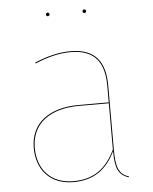

<svg xmlns="http://www.w3.org/2000/svg" viewBox="-51 -736 627 788"><g transform="rotate(-5 262.0 -342.0)"><path d="M174.6 -678.4C179.4 -678.4 182 -681.9 182 -685.7C182 -689.5 179.4 -693.1 174.6 -693.1C169.8 -693.1 167.2 -689.5 167.2 -685.7C167.2 -681.9 169.8 -678.4 174.6 -678.4ZM325.3 -678.4C330.1 -678.4 332.6 -681.9 332.6 -685.7C332.6 -689.5 330.1 -693.1 325.3 -693.1C320.4 -693.1 317.8 -689.5 317.8 -685.7C317.8 -681.9 320.4 -678.4 325.3 -678.4ZM396.5 -110V-372C396.5 -468.6 358.7 -527.2 254.1 -527.2C207.7 -527.2 160.7 -516.1 105.9 -493.2L107.5 -489.5C162.1 -512.3 208.1 -523.4 254.1 -523.4C356.8 -523.4 392.5 -465.4 392.5 -371.8V-304.4H269.1C146.1 -304.4 69.6 -246.4 69.6 -144.9C69.6 -55.6 123.1 9.1 220.2 9.1C304.6 9.1 357.6 -30.6 392.8 -103.4C392.9 -33.2 404.8 -4.7 447.4 9.1L448.9 5.7C406.8 -7.2 396.5 -37.4 396.5 -110ZM220.2 5.2C125.6 5.2 73.8 -57.5 73.8 -144.9C73.8 -243.5 148.3 -300.6 269.5 -300.6H392.5V-109.8C356.7 -35.9 306.7 5.2 220.2 5.2Z"/></g></svg>

Font: Fira Sans Four
Style: Regular
Weight: 100
Designer: Carrois Corporate & Edenspiekermann AG
Foundry: Carrois Corporate GbR & Edenspiekermann AG
Version: Version 4.203;PS 004.203;hotconv 1.0.88;makeotf.lib2.5.64775